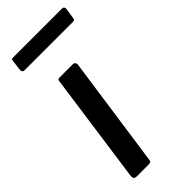

<svg xmlns="http://www.w3.org/2000/svg" viewBox="-236 -773 817 817"><g transform="rotate(-45 172.5 -365.0)"><path d="M141 -16Q140 -5 136.5 -2.5Q133 0 121 0H53Q43 0 39 -5Q35 -10 36 -19L106 -518Q107 -526 109.5 -528Q112 -530 118 -530H198Q205 -530 209 -525Q213 -520 212 -513ZM345 -716 338 -669Q337 -661 334 -659Q331 -657 321 -657H35Q27 -657 24 -662Q21 -667 22 -674L28 -721Q29 -727 30.5 -728.5Q32 -730 37 -730H335Q340 -730 343 -725.5Q346 -721 345 -716Z"/></g></svg>

Font: Libre Franklin Medium
Style: Italic
Weight: 500
Italic angle: -8°
Designer: Pablo Impallari, Rodrigo Fuenzalida, Nhung Nguyen
Foundry: Impallari Type
Version: Version 3.000